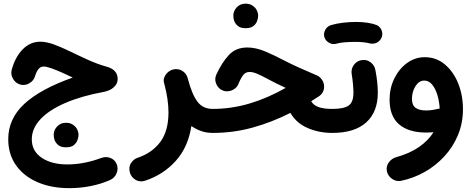

<svg xmlns="http://www.w3.org/2000/svg" viewBox="-20 -674 2548 1035"><path d="M197.3 -449.2Q231 -449.2 272.2 -433.8Q313.5 -418.5 360.1 -395.8Q406.7 -373 456.3 -350.6Q505.9 -328.1 556.6 -314Q614.3 -297.9 614.3 -247.6Q614.3 -223.1 594.2 -204.3Q574.2 -185.5 539.6 -178.7Q419.4 -156.7 332.3 -119.1Q245.1 -81.5 198.2 -31.5Q151.4 18.6 151.4 77.1Q151.4 140.6 204.8 176.5Q258.3 212.4 343.3 212.4Q431.2 212.4 525.4 177.7Q551.8 168 575.4 177.5Q599.1 187 608.9 210.4Q618.7 234.9 608.6 259.8Q598.6 284.7 574.2 295.9Q525.4 317.9 468.3 329.1Q411.1 340.3 354 340.3Q256.8 340.3 182.4 308.1Q107.9 275.9 66.2 216.6Q24.4 157.2 24.4 76.2Q24.4 -33.7 111.1 -114Q197.8 -194.3 372.1 -255.9Q343.3 -270 312.3 -283.7Q281.2 -297.4 255.4 -306.4Q229.5 -315.4 215.8 -315.4Q198.2 -315.4 187.3 -301.5Q176.3 -287.6 169.4 -265.1Q162.6 -239.7 138.9 -225.6Q115.2 -211.4 90.3 -217.8Q64.9 -224.6 50.8 -248.3Q36.6 -272 43 -297.4Q61 -365.2 101.6 -407.2Q142.1 -449.2 197.3 -449.2ZM269.5 52.2Q269.5 27.3 288.1 7.6Q306.6 -12.2 335.4 -12.2Q356 -12.2 370.4 -3.4Q384.8 5.4 393.1 18.1Q403.3 35.6 403.3 52.7Q403.3 65.9 397.5 81.8Q391.6 97.7 377.2 108.9Q362.8 120.1 335.9 120.1Q308.6 120.1 294.4 108.4Q280.3 96.7 274.4 81.5Q269.5 68.4 269.5 52.2Z M865.7 -221.7Q856.4 -246.1 872.3 -269.8Q888.2 -293.5 914.1 -299.8Q925.8 -302.7 938 -300.8Q958.5 -297.9 972.9 -284.2Q987.3 -270.5 991.7 -252.9Q991.7 -252 992.2 -251Q1015.1 -164.1 1044.7 -125.5Q1074.2 -86.9 1126 -86.9H1126.5Q1153.3 -86.9 1172.1 -67.9Q1190.9 -48.8 1190.9 -22Q1190.9 4.9 1172.1 23.7Q1153.3 42.5 1126.5 42.5H1126Q1093.8 42.5 1065.2 32.7Q1036.6 22.9 1011.7 5.4Q994.1 119.6 927.2 193.6Q860.4 267.6 763.2 299.8Q734.4 309.6 710.9 295.4Q687.5 281.2 680.7 257.8Q671.9 227.5 685.8 205.8Q699.7 184.1 721.2 176.8Q799.3 150.9 843.8 91.6Q888.2 32.2 888.2 -68.4Q888.2 -136.7 866.2 -220.2Z M1313.5 -418Q1359.4 -418 1410.2 -396.5Q1460.9 -375 1512.7 -347.7Q1547.4 -329.6 1590.6 -310.1Q1633.8 -290.5 1688 -267.6Q1705.1 -260.3 1716.1 -243.4Q1727.1 -226.6 1727.1 -208Q1727.1 -171.9 1696.8 -153.3Q1676.8 -140.6 1657.7 -128.4Q1668.9 -107.4 1696.3 -97.2Q1723.6 -86.9 1771 -86.9H1771.5Q1798.3 -86.9 1817.1 -67.9Q1835.9 -48.8 1835.9 -22Q1835.9 4.9 1817.1 23.7Q1798.3 42.5 1771.5 42.5H1771Q1698.7 42.5 1637.9 15.9Q1577.1 -10.7 1545.4 -65.4Q1444.8 -14.6 1341.3 13.9Q1237.8 42.5 1126.5 42.5Q1099.6 42.5 1080.6 23.2Q1061.5 3.9 1061.5 -22Q1061.5 -47.9 1080.6 -67.4Q1099.6 -86.9 1126.5 -86.9Q1226.6 -86.9 1324.2 -115.7Q1421.9 -144.5 1520 -200.2Q1494.6 -211.9 1471.9 -223.1Q1449.2 -234.4 1428.2 -245.6Q1394 -264.2 1369.1 -275.1Q1344.2 -286.1 1325.7 -286.1Q1304.7 -286.1 1292 -270.8Q1279.3 -255.4 1263.7 -218.3Q1258.3 -204.6 1242.9 -194.1Q1227.5 -183.6 1208 -181.9Q1188.5 -180.2 1169.9 -191.9Q1151.9 -203.6 1143.8 -226.8Q1135.7 -250 1147 -273.9Q1176.8 -337.9 1214.1 -377.9Q1251.5 -418 1313.5 -418ZM1237.8 -589.8Q1237.8 -614.7 1256.3 -634.5Q1274.9 -654.3 1303.7 -654.3Q1324.2 -654.3 1338.6 -645.5Q1353 -636.7 1361.3 -624Q1371.6 -606.4 1371.6 -589.4Q1371.6 -576.2 1365.7 -560.3Q1359.9 -544.4 1345.5 -533.2Q1331.1 -522 1304.2 -522Q1276.9 -522 1262.7 -533.7Q1248.5 -545.4 1242.7 -560.5Q1237.8 -573.7 1237.8 -589.8Z M1707 -22Q1707 -48.8 1725.8 -67.9Q1744.6 -86.9 1771.5 -86.9Q1833.5 -86.9 1859.4 -105Q1885.3 -123 1885.3 -174.3Q1885.3 -192.9 1882.8 -220.2Q1880.4 -247.6 1875.5 -277.3Q1872.1 -303.7 1888.4 -325.2Q1904.8 -346.7 1931.2 -350.1Q1957.5 -354 1978.5 -337.6Q1999.5 -321.3 2003.9 -294.9Q2010.7 -259.3 2013.7 -228.8Q2016.6 -198.2 2016.6 -173.8Q2016.6 -70.3 1953.9 -13.9Q1891.1 42.5 1771.5 42.5Q1744.6 42.5 1725.8 23.7Q1707 4.9 1707 -22ZM1728.5 -474.1Q1723.1 -494.1 1733.2 -512.9Q1743.2 -531.7 1764.2 -538.6Q1791.5 -546.9 1827.6 -551.3Q1863.8 -555.7 1898.9 -555.7Q1934.6 -555.7 1963.6 -551Q1992.7 -546.4 2012.7 -538.1Q2033.7 -526.4 2039.3 -503.7Q2044.9 -481 2031.7 -461.9Q2021 -446.8 2005.9 -441.7Q1990.7 -436.5 1974.1 -439.9Q1941.9 -448.2 1898.9 -448.2Q1865.7 -448.2 1838.1 -446Q1810.5 -443.8 1793.5 -438.5Q1772.9 -432.6 1753.9 -443.4Q1734.9 -454.1 1728.5 -474.1Z M2270 -365.7Q2331.5 -365.7 2377.9 -326.9Q2424.3 -288.1 2450 -224.4Q2475.6 -160.6 2475.6 -85.4Q2475.6 -10.7 2449 53.5Q2422.4 117.7 2375.7 168.5Q2329.1 219.2 2268.8 253.2Q2208.5 287.1 2141.6 300.8Q2115.7 305.7 2093.3 290Q2070.8 274.4 2065.4 248.5Q2060.5 222.7 2076.2 201.2Q2091.8 179.7 2117.2 172.9Q2188 153.3 2238.3 118.7Q2288.6 84 2316.9 38.6Q2296.9 40.5 2277.3 40.5Q2183.1 40.5 2131.6 -3.4Q2080.1 -47.4 2080.1 -136.2Q2080.1 -198.7 2105.5 -250.7Q2130.9 -302.7 2174.1 -334.2Q2217.3 -365.7 2270 -365.7ZM2200.7 -141.1Q2200.7 -106.9 2220.2 -92.8Q2239.7 -78.6 2276.4 -78.6Q2295.4 -78.6 2313.2 -81.5Q2331.1 -84.5 2347.2 -88.4Q2348.6 -88.9 2350.1 -88.9Q2348.6 -123 2338.9 -158Q2329.1 -192.9 2311 -216.3Q2293 -239.7 2267.1 -239.7Q2238.8 -239.7 2219.7 -209.5Q2200.7 -179.2 2200.7 -141.1Z"/></svg>

Font: Mikhak-FD Bold
Style: Regular
Weight: 700
Designer: Amin Abedi
Version: Version 3.3